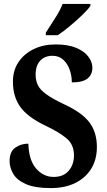

<svg xmlns="http://www.w3.org/2000/svg" viewBox="-20 -951 546 981"><path d="M239 10Q158 10 112 -10.5Q66 -31 47.5 -63Q29 -95 29 -128Q29 -176 58 -196.5Q87 -217 125 -217Q127 -133 164.5 -90Q202 -47 254 -47Q304 -47 331 -78.5Q358 -110 358 -157Q358 -212 320 -244Q282 -276 210 -310Q119 -354 82.5 -406.5Q46 -459 46 -533Q46 -592 75 -634.5Q104 -677 153 -700.5Q202 -724 264 -724Q328 -724 369.5 -706.5Q411 -689 431.5 -661.5Q452 -634 452 -605Q452 -570 427.5 -550Q403 -530 347 -530Q347 -563 336 -594.5Q325 -626 303 -646Q281 -666 248 -666Q209 -666 185.5 -641Q162 -616 162 -569Q162 -540 173.5 -516Q185 -492 217 -469Q249 -446 308 -418Q399 -376 437 -325.5Q475 -275 475 -200Q475 -135 445.5 -88Q416 -41 363.5 -15.5Q311 10 239 10ZM214 -784Q234 -816 260.5 -856.5Q287 -897 300 -931H442V-921Q431 -904 402 -876Q373 -848 338.5 -819Q304 -790 275 -771H214Z"/></svg>

Font: Noto Serif Khmer Condensed
Style: Bold
Weight: 700
Width: 3
Designer: Danh Hong and the Monotype Design Team
Foundry: Monotype Imaging Inc.
Version: Version 2.004; ttfautohint (v1.8.4.7-5d5b)